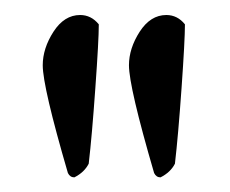

<svg xmlns="http://www.w3.org/2000/svg" viewBox="-20 -703 313 261"><path d="M206.1 -682.6Q221.2 -682.6 231.4 -669.9Q231.4 -648.4 226.8 -583.3Q222.2 -518.1 217.8 -480.5Q211.9 -468.8 198.2 -461.9Q192.4 -461.9 189.5 -467.8Q155.3 -585 155.3 -614.3Q155.3 -637.2 169.9 -659.9Q184.6 -682.6 206.1 -682.6ZM88.9 -682.6Q104 -682.6 114.3 -669.9Q114.3 -648.4 109.6 -583.3Q105 -518.1 100.6 -480.5Q94.7 -468.8 81.1 -461.9Q75.2 -461.9 72.3 -467.8Q38.1 -585 38.1 -614.3Q38.1 -637.2 52.7 -659.9Q67.4 -682.6 88.9 -682.6Z"/></svg>

Font: Amiri
Style: Regular
Weight: 400
Designer: Khaled Hosny
Version: Version 000.108